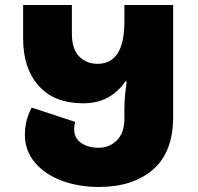

<svg xmlns="http://www.w3.org/2000/svg" viewBox="-20 -734 786 764"><path d="M373 10Q293 10 226 -15Q159 -40 119 -87Q79 -134 79 -198Q79 -255 106 -306L279 -249Q275 -236 275 -220Q275 -185 302.5 -165.5Q330 -146 373 -146Q415 -146 445 -175.5Q475 -205 475 -263V-301Q475 -325 477 -348.5Q479 -372 484 -410H479Q450 -368 408.5 -345.5Q367 -323 311 -323Q196 -323 134 -392.5Q72 -462 72 -581V-714H266V-600Q266 -539 295 -509.5Q324 -480 368 -480Q475 -480 475 -648V-714H669V-269Q669 -129 589 -59.5Q509 10 373 10Z"/></svg>

Font: Noto Sans Georgian Black
Style: Regular
Weight: 900
Designer: Monotype Design Team, Akaki Razmadze
Foundry: Google LLC
Version: Version 2.005; ttfautohint (v1.8.4.7-5d5b)